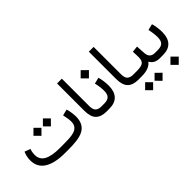

<svg xmlns="http://www.w3.org/2000/svg" viewBox="0 -1391 2334 2334"><g transform="rotate(-45 1167.5 -224.0)"><path d="M476.1 0H410.2Q234.9 0 141.4 -59.3Q47.9 -118.7 47.9 -236.3Q47.9 -269 54.9 -300.3Q62 -331.5 74.2 -360.4L148.9 -332.5Q141.1 -312 137.2 -288.6Q133.3 -265.1 133.3 -243.7Q133.8 -163.1 202.1 -125.5Q270.5 -87.9 405.3 -87.9H472.7Q522.9 -87.9 569.8 -90.3Q616.7 -92.8 654.1 -104.2Q691.4 -115.7 713.4 -142.8Q735.4 -169.9 735.4 -218.8Q735.4 -262.7 717.8 -340.8L797.9 -360.4Q809.1 -323.7 814.5 -284.2Q819.8 -244.6 819.8 -226.1Q819.8 -152.3 794.7 -107.2Q769.5 -62 723.4 -39.1Q677.2 -16.1 614.3 -8.1Q551.3 0 476.1 0ZM449.7 -419.9 518.1 -488.3 586.9 -419.9 518.1 -350.6ZM287.6 -419.9 356 -488.3 424.8 -419.9 356 -350.6Z M1134.8 0H1122.6Q1033.2 0 986.6 -45.9Q939.9 -91.8 939.9 -197.8V-667H1022.5V-197.3Q1022.5 -135.3 1048.3 -111.6Q1074.2 -87.9 1122.6 -87.9H1134.8Z M1366.2 -203.1Q1366.2 -105 1317.9 -52.5Q1269.5 0 1173.3 0H1115.2V-87.9H1173.3Q1230 -87.9 1256.3 -114Q1282.7 -140.1 1282.7 -201.7Q1282.7 -230.5 1277.8 -268.3Q1272.9 -306.2 1264.6 -340.8L1344.7 -360.4Q1356 -322.3 1361.1 -280.5Q1366.2 -238.8 1366.2 -203.1ZM1186.5 -507.8 1257.8 -578.6 1329.1 -507.8 1257.8 -436.5Z M1681.2 0H1668.9Q1579.6 0 1533 -45.9Q1486.3 -91.8 1486.3 -197.8V-667H1568.8V-197.3Q1568.8 -135.3 1594.7 -111.6Q1620.6 -87.9 1668.9 -87.9H1681.2Z M2055.7 0H2043.9Q1993.2 0 1961.9 -17.8Q1930.7 -35.6 1912.1 -69.8Q1887.2 -35.2 1841.6 -17.6Q1795.9 0 1734.4 0H1661.6V-87.9H1735.4Q1808.1 -87.9 1837.9 -109.1Q1867.7 -130.4 1868.2 -189Q1868.2 -212.9 1866.9 -238.8Q1865.7 -264.6 1864.3 -287.6L1944.3 -296.9L1952.1 -176.3Q1958 -87.9 2044.9 -87.9H2055.7ZM1801.8 147.9 1870.1 79.6 1939 147.9 1870.1 217.3ZM1639.6 147.9 1708 79.6 1776.9 147.9 1708 217.3Z M2287.1 -203.1Q2287.1 -105 2238.8 -52.5Q2190.4 0 2094.2 0H2036.1V-87.9H2094.2Q2150.9 -87.9 2177.2 -114Q2203.6 -140.1 2203.6 -201.7Q2203.6 -230.5 2198.7 -268.3Q2193.8 -306.2 2185.5 -340.8L2265.6 -360.4Q2276.9 -322.3 2282 -280.5Q2287.1 -238.8 2287.1 -203.1ZM2074.7 147.9 2146 77.1 2217.3 147.9 2146 219.2Z"/></g></svg>

Font: Vazir
Style: Regular
Weight: 400
Designer: Saber Rastikerdar
Foundry: Saber Rastikerdar
Version: Version 30.0.0